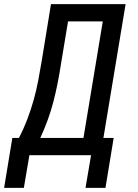

<svg xmlns="http://www.w3.org/2000/svg" viewBox="-49 -755 669 934"><path d="M-29 159 11 -84H43Q66 -128 84 -175.5Q102 -223 115 -269.5Q128 -316 137 -363.5Q146 -411 154 -459L199 -735H562L454 -84H504L464 159H367L394 0H94L67 159ZM147 -84H357L451 -651H282L248 -446Q241 -400 232 -354Q223 -308 211.5 -263Q200 -218 183.5 -172.5Q167 -127 147 -84Z"/></svg>

Font: Iosevka Curly Medium Extended
Style: Italic
Weight: 500
Width: 7
Italic angle: -9°
Monospace: yes
Designer: Belleve Invis
Foundry: Belleve Invis
Version: Version 11.1.0; ttfautohint (v1.8.3)